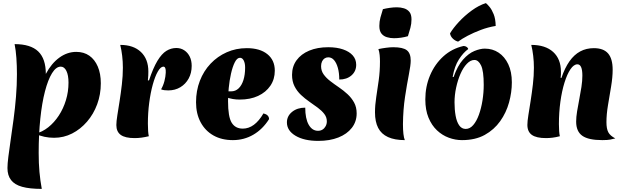

<svg xmlns="http://www.w3.org/2000/svg" viewBox="-20 -887 4021 1236"><path d="M275 -411Q311 -479 362 -516Q413 -553 471 -553Q520 -553 555 -528.5Q590 -504 609.5 -458.5Q629 -413 629 -351Q629 -279 605.5 -215.5Q582 -152 540 -103.5Q498 -55 444 -27.5Q390 0 328 0Q264 0 207 -26Q252 -37 290.5 -67.5Q329 -98 358.5 -143Q388 -188 404.5 -242.5Q421 -297 421 -355Q421 -403 407.5 -430.5Q394 -458 371 -458Q341 -458 315 -416Q289 -374 269.5 -299Q250 -224 239.5 -123Q229 -22 229 97Q229 165 234 220Q239 275 249 329Q171 329 122.5 315.5Q74 302 51 272Q28 242 28 195Q28 168 34 120.5Q40 73 49 11.5Q58 -50 67.5 -120.5Q77 -191 83 -265Q89 -339 89 -409Q89 -464 85.5 -513.5Q82 -563 74 -603Q177 -603 226 -556Q275 -509 275 -411Z M939 -369Q966 -450 993.5 -495.5Q1021 -541 1051 -559.5Q1081 -578 1115 -578Q1144 -578 1166.5 -563Q1189 -548 1201.5 -522.5Q1214 -497 1214 -463Q1214 -417 1194.5 -381.5Q1175 -346 1141 -325.5Q1107 -305 1063 -305Q1049 -305 1037.5 -306.5Q1026 -308 1017 -312Q1031 -336 1038.5 -365Q1046 -394 1047 -419Q1048 -439 1044 -448.5Q1040 -458 1032 -458Q1014 -458 996 -426.5Q978 -395 963.5 -342.5Q949 -290 940.5 -225Q932 -160 932 -92Q932 -64 933.5 -43.5Q935 -23 938 -10Q913 -4 891 -1Q869 2 847 2Q786 2 757.5 -18.5Q729 -39 729 -82Q729 -105 735.5 -145.5Q742 -186 750 -237Q758 -288 764.5 -343.5Q771 -399 771 -451Q771 -490 766.5 -528Q762 -566 754 -598Q839 -598 887 -552.5Q935 -507 935 -427Q935 -416 934.5 -401Q934 -386 932 -370Z M1479 15Q1407 15 1354 -15Q1301 -45 1271.5 -100Q1242 -155 1242 -229Q1242 -303 1266.5 -366.5Q1291 -430 1335.5 -477Q1380 -524 1439.5 -550.5Q1499 -577 1569 -577Q1653 -577 1701 -538.5Q1749 -500 1749 -432Q1749 -377 1720.5 -335Q1692 -293 1641.5 -269.5Q1591 -246 1523 -246Q1500 -246 1479.5 -249.5Q1459 -253 1439 -260L1442 -299H1468Q1496 -299 1516 -318Q1536 -337 1547 -371.5Q1558 -406 1558 -452Q1558 -480 1549 -497.5Q1540 -515 1525 -515Q1506 -515 1491.5 -486Q1477 -457 1467 -412.5Q1457 -368 1452.5 -320.5Q1448 -273 1448 -236Q1448 -135 1471.5 -97Q1495 -59 1543 -59Q1619 -59 1676 -157Q1712 -148 1712 -120Q1671 -55 1611 -20Q1551 15 1479 15Z M2029 20Q1938 20 1882.5 -13Q1827 -46 1827 -99Q1827 -140 1860.5 -167Q1894 -194 1945 -194Q1945 -159 1950.5 -131.5Q1956 -104 1967 -84.5Q1978 -65 1993 -55Q2008 -45 2027 -45Q2044 -45 2056.5 -53Q2069 -61 2076.5 -75Q2084 -89 2084 -106Q2084 -132 2068 -153Q2052 -174 2026.5 -193Q2001 -212 1972 -232Q1943 -252 1917.5 -276Q1892 -300 1876 -331.5Q1860 -363 1860 -405Q1860 -459 1889 -499Q1918 -539 1970.5 -561Q2023 -583 2093 -583Q2148 -583 2188.5 -569Q2229 -555 2251 -530Q2273 -505 2273 -470Q2273 -428 2242.5 -401.5Q2212 -375 2164 -375Q2164 -418 2155 -450Q2146 -482 2130.5 -500Q2115 -518 2093 -518Q2080 -518 2069.5 -511Q2059 -504 2053 -491Q2047 -478 2047 -461Q2047 -431 2063.5 -408Q2080 -385 2106 -365Q2132 -345 2161.5 -325Q2191 -305 2217 -281Q2243 -257 2259.5 -227Q2276 -197 2276 -157Q2276 -104 2245 -64Q2214 -24 2158.5 -2Q2103 20 2029 20Z M2574 -88Q2574 -51 2577 -25Q2580 1 2586 15Q2521 15 2478 -4.5Q2435 -24 2414.5 -63.5Q2394 -103 2394 -164Q2394 -210 2402 -261.5Q2410 -313 2418 -370.5Q2426 -428 2426 -491Q2426 -512 2424 -533Q2422 -554 2416 -571Q2439 -576 2465.5 -579.5Q2492 -583 2511 -583Q2574 -583 2599 -563.5Q2624 -544 2624 -497Q2624 -468 2612 -407Q2600 -346 2587.5 -264Q2575 -182 2574 -88ZM2606 -654Q2586 -648 2562.5 -644.5Q2539 -641 2516 -641Q2493 -641 2471 -647.5Q2449 -654 2435.5 -671Q2422 -688 2422 -720Q2422 -748 2429 -774Q2436 -800 2445 -828Q2465 -833 2489 -836.5Q2513 -840 2535 -840Q2559 -840 2580.5 -833.5Q2602 -827 2615.5 -810.5Q2629 -794 2629 -762Q2629 -734 2622 -708Q2615 -682 2606 -654Z M2954 15Q2911 15 2869 -0.5Q2827 -16 2793 -48Q2759 -80 2738.5 -129.5Q2718 -179 2718 -247Q2718 -330 2748.5 -402Q2779 -474 2834 -524Q2889 -574 2964 -591Q2975 -591 2984 -585Q2993 -579 2994 -571Q2963 -549 2934.5 -505Q2906 -461 2894 -392L2900 -391Q2925 -463 2960.5 -503Q2996 -543 3033.5 -558.5Q3071 -574 3101 -574Q3151 -574 3190 -548Q3229 -522 3252 -473.5Q3275 -425 3275 -357Q3275 -293 3257 -227.5Q3239 -162 3200 -107Q3161 -52 3100.5 -18.5Q3040 15 2954 15ZM2978 -57Q3005 -57 3026.5 -82Q3048 -107 3063 -148.5Q3078 -190 3086 -240.5Q3094 -291 3094 -341Q3094 -430 3077 -465.5Q3060 -501 3034 -501Q3009 -501 2985.5 -476.5Q2962 -452 2944.5 -412Q2927 -372 2916.5 -323.5Q2906 -275 2906 -228Q2906 -181 2913 -142Q2920 -103 2936 -80Q2952 -57 2978 -57ZM2877 -672Q2897 -706 2934 -746Q2971 -786 3017 -819.5Q3063 -853 3108 -867Q3118 -859 3132 -842Q3146 -825 3158 -795.5Q3170 -766 3171 -720Q3122 -712 3075.5 -694.5Q3029 -677 2991 -657Q2953 -637 2929 -619Q2910 -624 2895 -638.5Q2880 -653 2877 -672Z M3594 -385Q3616 -450 3646 -492.5Q3676 -535 3715 -556Q3754 -577 3803 -577Q3865 -577 3894.5 -543Q3924 -509 3924 -438Q3924 -390 3914 -330Q3904 -270 3894 -210.5Q3884 -151 3884 -101Q3884 -58 3896 -35.5Q3908 -13 3941 4Q3925 8 3908.5 11.5Q3892 15 3857 15Q3768 15 3728.5 -13Q3689 -41 3689 -104Q3689 -133 3695 -170Q3701 -207 3709 -247.5Q3717 -288 3723 -327.5Q3729 -367 3729 -400Q3729 -473 3697 -473Q3674 -473 3652.5 -441.5Q3631 -410 3614 -355.5Q3597 -301 3587.5 -232Q3578 -163 3578 -88Q3578 -63 3579.5 -43Q3581 -23 3584 -10Q3557 -3 3535.5 -0.5Q3514 2 3495 2Q3433 2 3404 -18.5Q3375 -39 3375 -83Q3375 -106 3381.5 -146.5Q3388 -187 3396 -238Q3404 -289 3410.5 -344Q3417 -399 3417 -451Q3417 -490 3412.5 -528Q3408 -566 3400 -598Q3491 -598 3541 -552.5Q3591 -507 3591 -425Q3591 -416 3591 -408Q3591 -400 3589 -386Z"/></svg>

Font: Merienda Black
Style: Regular
Weight: 900
Designer: Eduardo Rodriguez Tunni
Foundry: Eduardo Rodriguez Tunni
Version: Version 2.001